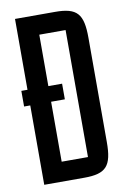

<svg xmlns="http://www.w3.org/2000/svg" viewBox="-81 -749 523 798"><g transform="rotate(-10 180.5 -350.0)"><path d="M40 -700V-401H14V-335H40V0H209C302 0 327 -29 327 -130V-570C327 -671 302 -700 209 -700ZM128 -82V-335H186V-401H128V-618H239V-82Z"/></g></svg>

Font: Queering
Style: Regular
Weight: 400
Designer: Adam Naccarato
Foundry: adamnac
Version: Version 2.000;hotconv 1.0.109;makeotfexe 2.5.65596